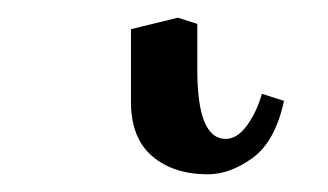

<svg xmlns="http://www.w3.org/2000/svg" viewBox="-20 41 371 217"><path d="M128 74 181 61 203 68V120Q203 198 235 198Q248 198 259 183Q270 168 276 147L301 155Q291 201 265.5 219.5Q240 238 215 238Q176 238 152 217.5Q128 197 128 156Z"/></svg>

Font: Libertinus Sans
Style: Regular
Weight: 400
Designer: Philipp H. Poll
Foundry: Khaled Hosny
Version: Version 6.1